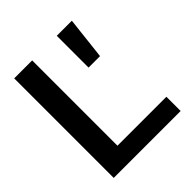

<svg xmlns="http://www.w3.org/2000/svg" viewBox="-197 -851 982 982"><g transform="rotate(-45 294.5 -360.0)"><path d="M62 0V-720H192V0ZM124 0V-103H546V0ZM453 -490H370V-720H479Z"/></g></svg>

Font: Instrument Sans SemiBold
Style: Regular
Weight: 600
Designer: Rodrigo Fuenzalida
Foundry: fragTYPE
Version: Version 1.000;gftools[0.9.28]